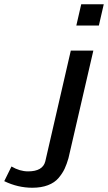

<svg xmlns="http://www.w3.org/2000/svg" viewBox="-130 -710 508 903"><path d="M-110 142 -76 73Q-37 96 2 96Q71 96 83 49L203 -472H309L192 34Q184 62 174 83.5Q164 105 145.5 127Q127 149 95.5 161Q64 173 22 173Q-46 173 -110 142ZM229 -590 252 -690H358L335 -590Z"/></svg>

Font: Coval
Style: Medium Italic
Weight: 500
Foundry: Context Ltd
Version: Version 001.000